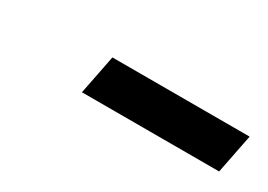

<svg xmlns="http://www.w3.org/2000/svg" viewBox="-15 -875 567 406"><g transform="rotate(30 268.0 -672.0)"><path d="M188 -720H523L504 -624H169Z"/></g></svg>

Font: Kufam
Style: Bold Italic
Weight: 700
Italic angle: -11°
Designer: Artur Schmal
Foundry: Original Type
Version: Version 1.301; ttfautohint (v1.8.3)